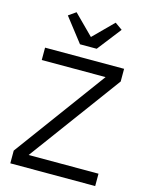

<svg xmlns="http://www.w3.org/2000/svg" viewBox="-137 -1026 853 1110"><g transform="rotate(15 290.0 -471.5)"><path d="M347 -769 458 -912 414 -943 297 -826 180 -943 136 -912 247 -769ZM544 -74H126L530 -622V-698H57V-624H439L36 -76V0H544Z"/></g></svg>

Font: LVC Sans
Style: Regular
Weight: 400
Designer: Mike Abbink, Paul van der Laan, Pieter van Rosmalen
Foundry: Bold Monday
Version: Version 3.0